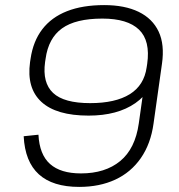

<svg xmlns="http://www.w3.org/2000/svg" viewBox="-20 -727 702 754"><path d="M583 -242Q572 -162 533 -106Q494 -50 432.5 -21.5Q371 7 291 7Q187 7 132.5 -42.5Q78 -92 73 -192L131 -198Q135 -120 176.5 -83Q218 -46 298 -46Q393 -46 452 -94.5Q511 -143 525 -242L558 -476H616ZM389 -707Q470 -707 524.5 -680.5Q579 -654 603 -603Q627 -552 616 -476L595 -463Q582 -371 511.5 -322Q441 -273 328 -273Q201 -273 142.5 -327Q84 -381 98 -483L100 -496Q110 -565 146 -612Q182 -659 243 -683Q304 -707 389 -707ZM382 -654Q277 -654 223.5 -615.5Q170 -577 159 -496L157 -483Q146 -402 188.5 -362Q231 -322 334 -322Q433 -322 489.5 -357Q546 -392 556 -463L558 -476Q571 -567 526 -610.5Q481 -654 382 -654Z"/></svg>

Font: Pathway Extreme 8pt Thin 12pt Thin
Style: Italic
Weight: 250
Italic angle: -8°
Version: Version 1.001;gftools[0.9.26]